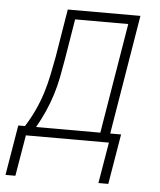

<svg xmlns="http://www.w3.org/2000/svg" viewBox="-93 -564 643 774"><g transform="rotate(5 229.0 -177.0)"><path d="M-42 166 -8 -37H19Q40 -70 56.5 -105.5Q73 -141 84.5 -177.5Q96 -214 103.5 -251Q111 -288 118 -325L150 -520H444L364 -37H408L374 166H334L362 0H26L-2 166ZM64 -37H324L398 -483H183L156 -319Q150 -283 143 -247Q136 -211 125 -175.5Q114 -140 98.5 -105Q83 -70 64 -37Z"/></g></svg>

Font: Iosevka Extralight Oblique
Style: Regular
Weight: 200
Italic angle: -9°
Monospace: yes
Designer: Belleve Invis
Foundry: Belleve Invis
Version: Version 32.5.0; ttfautohint (v1.8.4)